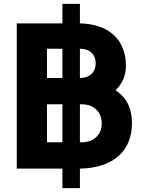

<svg xmlns="http://www.w3.org/2000/svg" viewBox="-20 -865 730 985"><path d="M66 0H300V100H390V0C558 -3 657 -88 657 -232C657 -297 639 -357 573 -402C610 -438 626 -481 626 -527C626 -661 539 -742 390 -745V-845H300V-745H66ZM221 -135V-330H300V-135ZM221 -465V-615H300V-465ZM390 -135V-330H399C461 -330 502 -291 502 -232C502 -174 461 -135 399 -135ZM390 -465V-615H392C440 -615 471 -585 471 -540C471 -495 440 -465 392 -465Z"/></svg>

Font: Mluvka ExtraBold
Style: Regular
Weight: 800
Designer: Modified by Jiří Krblich, Original typeface by Gumpita Rahayu
Foundry: Gumpita Rahayu & Jiří Krblich
Version: Version 2.000;Glyphs 3.1.1 (3134)